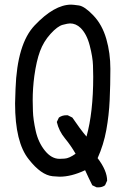

<svg xmlns="http://www.w3.org/2000/svg" viewBox="-20 -746 540 828"><path d="M404 62H397L378 53Q362 21 347 -12Q288 16 237 16Q228 16 207 14Q157 9 104 -59Q45 -132 45 -300L47 -363Q54 -557 129 -636Q214 -726 287 -726Q295 -726 320 -722.5Q345 -719 383 -679Q421 -639 438.5 -578Q456 -517 456 -449Q456 -381 453 -315Q450 -249 438.5 -185.5Q427 -122 401 -64Q442 -10 442 33L433 53Q421 62 404 62ZM237 -61Q239 -61 258.5 -62Q278 -63 306 -83Q286 -118 260 -149.5Q234 -181 225 -220L234 -239Q248 -249 266 -249H272L292 -239Q325 -190 353 -157Q382 -261 382 -415Q382 -429 381 -464Q380 -499 367 -549.5Q354 -600 327 -626Q307 -645 282 -645Q273 -645 250.5 -639Q228 -633 198 -600Q168 -567 152.5 -525Q137 -483 128 -418Q121 -365 121 -314Q121 -303 122 -267Q123 -231 134 -181.5Q145 -132 173.5 -96.5Q202 -61 237 -61Z"/></svg>

Font: Xiaolai Mono SC
Style: Regular
Weight: 400
Monospace: yes
Designer: LXGW / Nozomi Seto
Version: Version 3.113;September 30, 2024